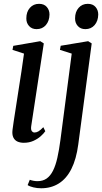

<svg xmlns="http://www.w3.org/2000/svg" viewBox="-20 -754 548 1028"><path d="M107.5 10.5Q88 10.5 73.2 3.8Q58.5 -3 51.2 -18.5Q44 -34 47 -58.5Q48.5 -72 53.2 -103.2Q58 -134.5 64.8 -178Q71.5 -221.5 79.2 -271.2Q87 -321 94.8 -371.5Q102.5 -422 108.5 -467L47 -487L51 -508.5L195.5 -533.5L214.5 -521.5L147 -78Q144.5 -59.5 150.5 -52Q156.5 -44.5 164.5 -44.5Q175 -44.5 185.5 -50.5Q196 -56.5 212 -73L222.5 -51.5Q214 -39 197.8 -24.5Q181.5 -10 158.8 0.2Q136 10.5 107.5 10.5ZM176 -598Q150.5 -598 135.5 -614.8Q120.5 -631.5 121 -656Q121 -690.5 140 -712Q159 -733.5 189 -733.5Q216 -733.5 230.5 -716.8Q245 -700 245 -676.5Q244.5 -642 225.8 -620Q207 -598 176 -598ZM399 19.5Q388.5 98.5 362.2 150.5Q336 202.5 295 228.2Q254 254 200.5 254Q178.5 254 158.8 249.2Q139 244.5 128 237L139.5 208.5Q147 211.5 158.5 213.8Q170 216 180.5 216Q209.5 216 229.8 201.8Q250 187.5 264 159.5Q278 131.5 287.2 90.2Q296.5 49 303.5 -4.5L364 -467L301 -487L305 -509L452 -533.5L471 -521.5ZM437 -598Q411.5 -598 396.5 -614.8Q381.5 -631.5 382 -656Q382 -690.5 401 -712Q420 -733.5 450 -733.5Q477 -733.5 491.5 -716.8Q506 -700 506 -676.5Q505.5 -642 486.8 -620Q468 -598 437 -598Z"/></svg>

Font: Merriweather 96pt
Style: Italic
Weight: 400
Italic angle: -7.8°
Version: Version 2.101